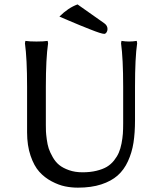

<svg xmlns="http://www.w3.org/2000/svg" viewBox="-20 -842 732 879"><path d="M543.9 -444.8Q543.9 -572.8 534.2 -644L536.1 -654.8Q554.7 -651.9 570.8 -651.9Q587.9 -651.9 606 -654.8L607.9 -644Q598.1 -577.6 598.1 -444.8V-291Q598.1 -233.9 591.1 -188.7Q584 -143.6 565.9 -104Q547.9 -64.5 518.6 -38.6Q489.3 -12.7 443.6 2.2Q397.9 17.1 336.9 17.1Q306.6 17.1 277.8 11.2Q249 5.4 216.6 -11.7Q184.1 -28.8 159.9 -55.7Q135.7 -82.5 119.9 -129.2Q104 -175.8 104 -235.8V-444.8Q104 -572.8 94.2 -644L96.2 -654.8Q114.3 -651.9 147 -651.9Q180.2 -651.9 198.2 -654.8L200.2 -644Q189.9 -574.2 189.9 -444.8V-269Q189.9 -252 190.4 -240.2Q190.9 -228.5 194.1 -204.1Q197.3 -179.7 203.1 -162.1Q209 -144.5 221.4 -122.6Q233.9 -100.6 251 -86.7Q268.1 -72.8 295.7 -63Q323.2 -53.2 357.9 -53.2Q393.1 -53.2 421.4 -60.1Q449.7 -66.9 468.8 -78.1Q487.8 -89.4 502 -107.2Q516.1 -125 523.9 -143.1Q531.7 -161.1 536.4 -185.3Q541 -209.5 542.5 -230Q543.9 -250.5 543.9 -276.9ZM335 -821.8 457 -735.8Q472.2 -725.1 472.2 -709Q472.2 -700.2 467.5 -693.6Q462.9 -687 457 -687Q450.7 -687 434.6 -692.1Q418.5 -697.3 392.1 -707.8Q365.7 -718.3 346.4 -726.1Q327.1 -733.9 294.2 -748Q261.2 -762.2 252 -766.1Q292 -806.2 335 -821.8Z"/></svg>

Font: Linear Smooth Low Contrast
Style: Regular
Weight: 500
Designer: Philipp H. Poll, Flanker
Foundry: Philipp H. Poll, reworked by Flanker
Version: Version 1.010 | FøM Fix